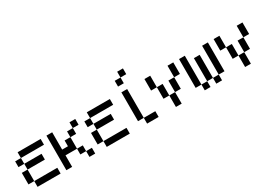

<svg xmlns="http://www.w3.org/2000/svg" viewBox="22 -1892 4055 2884"><g transform="rotate(-30 2050.0 -450.0)"><path d="M0 -100V-300H100V-100ZM0 -400V-500H100V-400ZM100 -100H500V0H100ZM100 -500V-600H500V-500ZM100 -400H400V-300H100Z M600 0V-600H700V-300H800V-400H900V-200H700V0ZM900 -200H1000V-100H900ZM900 -400V-500H1000V-400ZM1000 -100H1100V0H1000ZM1000 -500V-600H1100V-500Z M1200 -100V-300H1300V-100ZM1200 -400V-500H1300V-400ZM1300 -100H1700V0H1300ZM1300 -500V-600H1700V-500ZM1300 -400H1600V-300H1300Z M1900 -100V-600H2000V-100ZM1900 -700V-800H2000V-700ZM2000 -100H2200V0H2000ZM2000 -800V-900H2100V-800Z M2300 -400V-600H2400V-400ZM2400 -200V-400H2500V-200ZM2500 -200H2600V0H2500ZM2600 -200V-400H2700V-200ZM2700 -400V-600H2800V-400Z M2900 -100V-600H3000V-100ZM3000 -100H3100V0H3000ZM3100 -100V-500H3200V-100ZM3200 -100H3300V0H3200ZM3300 -100V-600H3400V-100Z M3500 -400V-600H3600V-400ZM3600 -200V-400H3700V-200ZM3700 -200H3800V0H3700ZM3800 -200V-400H3900V-200ZM3900 -400V-600H4000V-400Z"/></g></svg>

Font: Galmuri9 Regular
Style: Regular
Weight: 400
Designer: Lee Minseo (quiple)
Version: Version 2.399;hotconv 1.1.1;makeotfexe 2.6.0 DEVELOPMENT